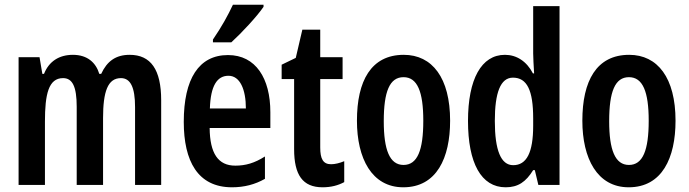

<svg xmlns="http://www.w3.org/2000/svg" viewBox="-20 -786 2929 816"><path d="M531 -553C472 -553 435 -526 410 -472H402C388 -519 352 -553 290 -553C231 -553 188 -525 167 -472H160L148 -543H59V0H171V-269C171 -385 186 -454 248 -454C288 -454 306 -418 306 -332V0H418V-284C418 -397 438 -454 494 -454C534 -454 554 -416 554 -331V0H665V-360C665 -490 621 -553 531 -553Z M1100 -757V-766H970C949 -721 922 -672 885 -618V-606H963C1007 -646 1073 -717 1100 -757ZM949 -552C825 -552 761 -451 761 -268C761 -102 820 10 966 10C1018 10 1064 -2 1106 -26V-121C1062 -93 1024 -82 980 -82C907 -82 872 -134 871 -242H1129V-309C1129 -453 1067 -552 949 -552ZM951 -464C1000 -464 1025 -406 1025 -325H872C875 -422 903 -464 951 -464Z M1387 -88C1353 -88 1341 -111 1341 -159V-450H1436V-543H1341V-660H1265L1237 -540L1177 -511V-450H1230V-152C1230 -43 1266 10 1351 10C1387 10 1417 2 1443 -12V-101C1424 -93 1404 -88 1387 -88Z M1893 -273C1893 -455 1817 -553 1696 -553C1557 -553 1497 -442 1497 -273C1497 -113 1560 10 1694 10C1836 10 1893 -115 1893 -273ZM1611 -271C1611 -397 1636 -458 1695 -458C1754 -458 1779 -396 1779 -273C1779 -147 1754 -85 1695 -85C1636 -85 1611 -149 1611 -271Z M2129 10C2182 10 2215 -13 2246 -63H2253L2268 0H2358V-760H2246V-559C2246 -538 2248 -511 2250 -474H2245C2218 -526 2175 -553 2126 -553C2026 -553 1969 -450 1969 -272C1969 -93 2025 10 2129 10ZM2161 -84C2109 -84 2083 -147 2083 -272C2083 -392 2107 -456 2160 -456C2220 -456 2246 -402 2246 -283V-252C2246 -137 2218 -84 2161 -84Z M2851 -273C2851 -455 2775 -553 2654 -553C2515 -553 2455 -442 2455 -273C2455 -113 2518 10 2652 10C2794 10 2851 -115 2851 -273ZM2569 -271C2569 -397 2594 -458 2653 -458C2712 -458 2737 -396 2737 -273C2737 -147 2712 -85 2653 -85C2594 -85 2569 -149 2569 -271Z"/></svg>

Font: Noto Sans Myanmar ExtraCondensed SemiBold
Style: Regular
Weight: 600
Width: 2
Designer: Monotype Design Team
Foundry: Monotype Imaging Inc.
Version: Version 2.107